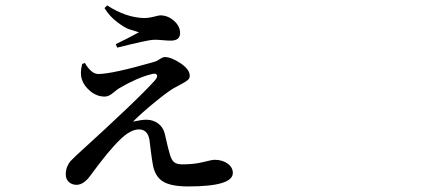

<svg xmlns="http://www.w3.org/2000/svg" viewBox="-20 -626 1540 697"><path d="M278.3 -393.6 288.1 -397.5Q311.5 -357.4 336.9 -357.4Q386.7 -357.4 540 -401.4Q547.9 -403.3 559.6 -411.1Q571.3 -418.9 578.1 -418.9Q601.6 -418.9 635.3 -396.5Q668.9 -374 668.9 -350.6Q668.9 -341.8 661.6 -335.4Q654.3 -329.1 635.7 -319.3Q617.2 -309.6 610.4 -305.7Q585.9 -291 540 -253.4Q494.1 -215.8 462.9 -184.6Q495.1 -191.4 510.7 -191.4Q536.1 -191.4 554.2 -177.7Q572.3 -164.1 578.1 -140.6Q590.8 -84 596.7 -65.4Q602.5 -44.9 612.3 -37.1Q622.1 -29.3 641.6 -29.3Q684.6 -29.3 717.3 -37.6Q750 -45.9 758.8 -45.9Q787.1 -45.9 806.2 -32.2Q825.2 -18.6 825.2 2Q825.2 50.8 663.1 50.8Q598.6 50.8 569.8 31.7Q541 12.7 534.2 -32.2Q531.2 -48.8 527.3 -79.6Q523.4 -110.4 522.5 -119.1Q515.6 -156.2 484.4 -156.2Q453.1 -156.2 415 -118.2Q375 -80.1 308.6 10.7Q284.2 44.9 257.8 44.9Q241.2 44.9 230 34.7Q218.8 24.4 218.8 6.8Q218.8 -9.8 224.6 -22.5Q230.5 -35.2 236.3 -41.5Q242.2 -47.9 258.8 -63.5Q484.4 -268.6 543 -335Q553.7 -347.7 549.3 -354.5Q544.9 -361.3 528.3 -356.4Q478.5 -343.8 414.1 -306.6Q406.2 -301.8 394.5 -292Q382.8 -282.2 375.5 -278.8Q368.2 -275.4 359.4 -275.4Q332 -275.4 308.1 -294.9Q284.2 -314.5 277.3 -337.9Q269.5 -360.4 278.3 -393.6ZM484.4 -508.8Q460.9 -515.6 446.8 -520.5Q432.6 -525.4 405.3 -545.9Q377.9 -566.4 359.4 -596.7L369.1 -606.4Q436.5 -562.5 502 -560.5Q519.5 -560.5 538.6 -565.4Q557.6 -570.3 561.5 -570.3Q588.9 -570.3 611.3 -550.8Q633.8 -531.2 633.8 -505.9Q633.8 -478.5 599.6 -478.5Q587.9 -478.5 566.4 -480.5Q544.9 -482.4 535.2 -481.4Q515.6 -480.5 405.3 -453.1L400.4 -465.8Q437.5 -483.4 484.4 -508.8Z"/></svg>

Font: Bpmf Zihi Serif SemiBold
Style: SemiBold
Weight: 600
Foundry: But Ko
Version: Version 1.320